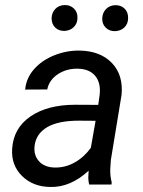

<svg xmlns="http://www.w3.org/2000/svg" viewBox="-20 -742 573 772"><path d="M338.4 0Q335 -14.2 335 -27.8L336.4 -55.7Q263.7 11.7 182.1 9.8Q112.3 8.8 68.6 -34.4Q24.9 -77.6 28.8 -142.6Q33.7 -226.6 102.3 -273.7Q170.9 -320.8 282.7 -320.8L375 -320.3L380.9 -362.3Q385.7 -409.7 362.5 -437.3Q339.4 -464.8 293 -465.8Q247.6 -466.8 212.6 -443.6Q177.7 -420.4 169.9 -382.3L81.1 -381.8Q85.4 -428.2 117.2 -464.1Q148.9 -500 198.7 -519.8Q248.5 -539.6 301.8 -538.6Q384.3 -536.6 430.2 -488.5Q476.1 -440.4 468.8 -360.8L425.8 -99.1L423.3 -61.5Q422.4 -34.7 429.2 -8.3L428.2 0ZM199.7 -68.4Q242.2 -67.4 280 -88.6Q317.9 -109.9 345.2 -147.5L364.3 -256.3L297.4 -256.8Q213.9 -256.8 169.4 -230.5Q125 -204.1 119.1 -155.8Q114.7 -118.7 136.5 -94Q158.2 -69.3 199.7 -68.4ZM187.5 -668.5Q188 -690.9 202.1 -705.8Q216.3 -720.7 239.3 -721.7Q262.2 -722.2 277.1 -707.8Q292 -693.4 291.5 -670.4Q291.5 -647.9 276.9 -633.3Q262.2 -618.7 239.3 -617.7Q216.3 -617.2 201.9 -631.3Q187.5 -645.5 187.5 -668.5ZM391.1 -667.5Q391.6 -689.9 405.8 -705.1Q419.9 -720.2 442.9 -721.2Q466.3 -721.7 481 -707.3Q495.6 -692.9 495.1 -669.4Q495.1 -646.5 480.5 -632.1Q465.8 -617.7 442.9 -616.7Q420.4 -616.2 405.5 -630.4Q390.6 -644.5 391.1 -667.5Z"/></svg>

Font: RobotoDraft
Style: Italic
Weight: 400
Italic angle: -12°
Version: Version 2.001101; 2014